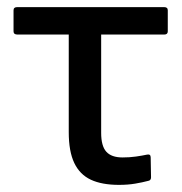

<svg xmlns="http://www.w3.org/2000/svg" viewBox="-20 -508 511 539"><path d="M314 11Q266 11 235 -3.5Q204 -18 188.5 -50.5Q173 -83 173 -137V-411H29Q18 -411 18 -420V-479Q18 -488 28 -488H441Q451 -488 451 -479V-420Q451 -411 441 -411H264V-135Q264 -98 278.5 -82Q293 -66 324 -66Q344 -66 361.5 -68.5Q379 -71 393 -74Q403 -76 403 -66L404 -10Q404 -1 395 0Q380 4 359.5 7.5Q339 11 314 11Z"/></svg>

Font: Sofia Sans Semi Condensed Medium
Style: Regular
Weight: 500
Designer: Botio Nikoltchev, Ani Petrova
Foundry: lettersoup
Version: Version 4.100